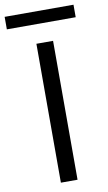

<svg xmlns="http://www.w3.org/2000/svg" viewBox="-152 -906 537 953"><g transform="rotate(-10 116.5 -429.5)"><path d="M75 0V-700H159V0ZM-57 -796V-859H290V-796Z"/></g></svg>

Font: DM Sans
Style: Regular
Weight: 400
Designer: Colophon Foundry, Jonny Pinhorn
Foundry: Colophon Foundry
Version: Version 4.004; ttfautohint (v1.8.4.7-5d5b)